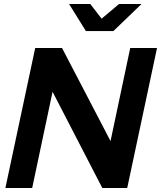

<svg xmlns="http://www.w3.org/2000/svg" viewBox="-20 -940 805 960"><path d="M7 0 156 -700H290.2L532.7 -234.6L631.1 -700H765.1L616.1 0H491.5L242.8 -481.1L140.9 0ZM409.4 -784.8 325.5 -919.9H431.5L488 -846.6L575 -919.9H687.6L547.1 -784.8Z"/></svg>

Font: Red Hat Display VF
Style: Italic
Weight: 300
Italic angle: -12°
Designer: Pentagram, MCKL
Foundry: Pentagram, MCKL
Version: Version 1.023